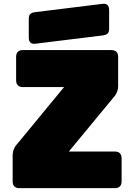

<svg xmlns="http://www.w3.org/2000/svg" viewBox="-20 -981 700 1001"><path d="M578 0H82Q46 0 46 -36V-170Q46 -206 71 -232L314 -527H100Q64 -527 64 -563V-684Q64 -720 100 -720H560Q596 -720 596 -684V-535Q596 -498 571 -472L339 -191H578Q614 -191 614 -155V-36Q614 0 578 0ZM513 -796 164 -753Q130 -749 130 -786V-882Q130 -901 138.5 -908.5Q147 -916 166 -918L515 -961Q549 -965 549 -928V-832Q549 -813 540.5 -805.5Q532 -798 513 -796Z"/></svg>

Font: Bungee Spice
Style: Regular
Weight: 400
Designer: David Jonathan Ross
Foundry: David Jonathan Ross
Version: Version 2.000